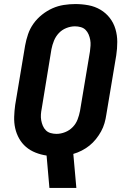

<svg xmlns="http://www.w3.org/2000/svg" viewBox="-20 -763 640 948"><path d="M224 165 210 5Q182 1 155.5 -9.5Q129 -20 108.5 -37.5Q88 -55 74.5 -79Q61 -103 55 -130Q49 -157 50 -186.5Q51 -216 55 -245L104 -538Q109 -566 118.5 -594Q128 -622 145.5 -646.5Q163 -671 187.5 -690.5Q212 -710 239 -722Q266 -734 295 -738.5Q324 -743 352 -743Q385 -743 417 -737Q449 -731 476 -715Q503 -699 522 -674.5Q541 -650 550 -619.5Q559 -589 559 -556Q559 -523 554 -490L505 -197Q502 -176 496 -155Q490 -134 479 -114Q468 -94 453.5 -76Q439 -58 421.5 -44Q404 -30 383.5 -19.5Q363 -9 342 -3L357 165ZM259 -102Q280 -102 301.5 -110.5Q323 -119 339 -135.5Q355 -152 363 -173Q371 -194 375 -215L424 -508Q426 -523 427 -537.5Q428 -552 425.5 -566Q423 -580 417.5 -593Q412 -606 402.5 -615.5Q393 -625 379 -629Q365 -633 350 -633Q329 -633 307.5 -624.5Q286 -616 270.5 -599.5Q255 -583 246.5 -562Q238 -541 234 -520L186 -227Q183 -212 182 -197.5Q181 -183 183.5 -169Q186 -155 191.5 -142Q197 -129 206.5 -119.5Q216 -110 230 -106Q244 -102 259 -102Z"/></svg>

Font: Iosevka SS04 XBd Ex Obl
Style: Regular
Weight: 800
Width: 7
Italic angle: -9°
Monospace: yes
Designer: Belleve Invis
Foundry: Belleve Invis
Version: Version 19.0.0; ttfautohint (v1.8.4)